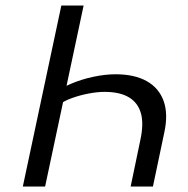

<svg xmlns="http://www.w3.org/2000/svg" viewBox="-20 -678 684 698"><path d="M284 -658 144 0H63L203 -658ZM400 -408Q469 -408 513.5 -383Q558 -358 575 -310.5Q592 -263 577 -195L536 0H455L490 -168Q503 -227 492.5 -265.5Q482 -304 449 -324Q416 -344 360 -344Q334 -344 302.5 -338Q271 -332 243 -322Q215 -312 197 -299L167 -331Q197 -356 237 -373Q277 -390 320 -399Q363 -408 400 -408Z"/></svg>

Font: Ysabeau Infant Medium
Style: Italic
Weight: 500
Italic angle: -12°
Designer: Christian Thalmann (Catharsis Fonts)
Version: Version 2.001;gftools[0.9.30]; featfreeze: ss01,ss02,lnum